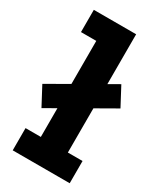

<svg xmlns="http://www.w3.org/2000/svg" viewBox="-198 -863 790 935"><g transform="rotate(30 196.5 -395.0)"><path d="M59 -248 3.5 -352.5 337.5 -543.5 393 -439ZM278.5 -125H361V0H40.5V-125H126.5V-665H40.5V-790H278.5Z"/></g></svg>

Font: Hepta Slab
Style: Bold
Weight: 700
Designer: Michael LaGattuta
Foundry: Michael LaGattuta
Version: Version 1.100